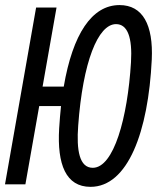

<svg xmlns="http://www.w3.org/2000/svg" viewBox="-22 -723 628 753"><path d="M333 9.8C479.5 9.8 559.6 -206.1 573.2 -489.3C579.6 -626 537.6 -703.1 446.8 -703.1C337.9 -703.1 263.2 -588.9 228 -383.3H145L199.7 -693.4H119.6L-2.4 0H77.6L131.8 -307.1H217.3C214.4 -279.3 211.9 -250 210 -219.2C201.7 -78.1 236.3 9.8 333 9.8ZM341.8 -64.9C289.6 -64.9 277.3 -132.8 284.7 -230.5C302.7 -478.5 361.8 -628.4 433.1 -628.4C478.5 -628.4 497.6 -575.7 491.7 -478.5C478.5 -260.7 424.3 -64.9 341.8 -64.9Z"/></svg>

Font: Cascadia Code PL SemiLight
Style: Italic
Weight: 350
Italic angle: -10°
Monospace: yes
Designer: Aaron Bell
Foundry: Saja Typeworks
Version: Version 2404.023